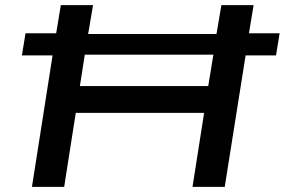

<svg xmlns="http://www.w3.org/2000/svg" viewBox="-20 -725 1105 745"><path d="M104 0 184 -510H65L79 -596H198L216 -705H341L322 -593H820L839 -705H964L946 -596H1065L1051 -510H933L852 0H727L772 -287H274L229 0ZM290 -391H788L808 -513H309Z"/></svg>

Font: Nunito Sans 7pt Expanded SemiBold
Style: Italic
Weight: 600
Width: 7
Italic angle: -9°
Designer: Vernon Adams
Foundry: Vernon Adams
Version: Version 3.101;gftools[0.9.27]